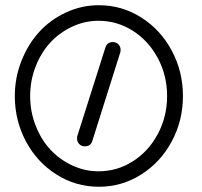

<svg xmlns="http://www.w3.org/2000/svg" viewBox="-20 -690 777 740"><path d="M360.8 -669.9Q449.7 -669.9 524.4 -622.6Q599.1 -575.2 642.1 -494.6Q685.1 -414.1 685.1 -319.8Q685.1 -225.6 642.1 -145.3Q599.1 -64.9 524.4 -17.6Q449.7 29.8 360.8 29.8Q272 29.8 197.3 -17.6Q122.6 -64.9 79.8 -145.3Q37.1 -225.6 37.1 -319.8Q37.1 -390.1 62.5 -454.8Q87.9 -519.5 130.9 -566.7Q173.8 -613.8 234.1 -641.8Q294.4 -669.9 360.8 -669.9ZM359.9 -609.9Q306.6 -609.9 258.1 -587.2Q209.5 -564.5 173.8 -525.9Q138.2 -487.3 117.2 -433.3Q96.2 -379.4 96.2 -319.8Q96.2 -260.3 117.2 -206.3Q138.2 -152.3 173.8 -113.8Q209.5 -75.2 258.1 -52.5Q306.6 -29.8 359.9 -29.8Q431.2 -29.8 491.7 -68.1Q552.2 -106.4 588.1 -173.3Q624 -240.2 624 -319.8Q624 -399.4 588.1 -466.3Q552.2 -533.2 491.7 -571.5Q431.2 -609.9 359.9 -609.9ZM277.8 -165 386.2 -506.8Q392.6 -527.8 415 -527.8Q428.2 -527.8 436.5 -519Q444.8 -510.3 444.8 -498Q444.8 -491.7 443.8 -488.8L335.9 -147Q329.6 -126 307.1 -126Q293.9 -126 285.4 -134.8Q276.9 -143.6 276.9 -155.8Q276.9 -162.1 277.8 -165Z"/></svg>

Font: Beon
Style: Regular
Weight: 400
Designer: BSozoo
Foundry: BSozoo
Version: Version 1.001;PS 001.001;hotconv 1.0.70;makeotf.lib2.5.58329